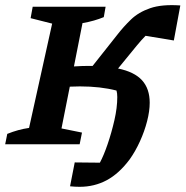

<svg xmlns="http://www.w3.org/2000/svg" viewBox="-30 -556 715 740"><path d="M-10 0 -2 -40Q40 -57 82 -63L171 -465L88 -486L96 -530H377L370 -490Q353 -483 332.5 -477Q312 -471 288 -467L255 -300Q287 -302 312 -302Q319 -302 327 -302L422 -422Q446 -453 475 -481Q504 -509 549 -524.5Q594 -540 665 -535L640 -400L531 -418Q516 -403 497 -380L425 -292Q488 -279 517.5 -246.5Q547 -214 547 -160Q547 -128 537 -89Q527 -50 509.5 -11.5Q492 27 470 58Q429 113 381.5 138.5Q334 164 277 164Q268 164 258.5 163.5Q249 163 240 162L258 70Q281 70 304.5 70.5Q328 71 355 71Q370 43 385 -1Q400 -45 411 -93Q422 -141 422 -182Q422 -197 419 -207Q357 -223 278 -223Q260 -223 239 -222L207 -61L286 -45L277 0Z"/></svg>

Font: Piazzolla SC SemiBold
Style: Italic
Weight: 600
Italic angle: -11.3°
Designer: Juan Pablo del Peral
Foundry: Huerta Tipografica
Version: Version 1.330